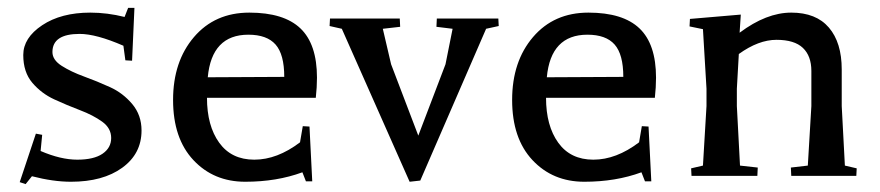

<svg xmlns="http://www.w3.org/2000/svg" viewBox="-20 -446 2233 487"><path d="M61 1 45 21 30 16 71 -107 87 -104 83 -63Q134 -41 176 -41Q218 -41 240 -56Q262 -71 262 -96Q262 -121 239 -137.5Q216 -154 183 -166.5Q150 -179 117.5 -194Q85 -209 62 -236Q39 -263 39 -306.5Q39 -350 87 -382Q135 -414 209 -414Q252 -414 296 -403L305 -426H321L315 -292L298 -293L293 -330Q224 -360 182 -360Q113 -360 113 -314Q113 -294 136.5 -279Q160 -264 193 -252Q226 -240 259 -225Q292 -210 315.5 -182Q339 -154 339 -115Q339 -56 290 -20.5Q241 15 160 15Q115 15 61 1Z M784 -249Q784 -225 781 -198H505Q505 -127 536 -84Q567 -41 625 -41Q683 -41 741 -85L748 -126L765 -125L772 14H756L747 -9Q682 15 602 15Q522 15 470.5 -40Q419 -95 419 -192.5Q419 -290 472 -352Q525 -414 612.5 -414Q700 -414 742 -374Q784 -334 784 -249ZM507 -250 701 -251Q701 -308 679 -333Q657 -358 610 -358Q517 -358 507 -250Z M1046 12 1019 15 847 -373 816 -380 817 -399H994L995 -378L951 -373L972 -283L1041 -102L1110 -283L1128 -373L1087 -378L1088 -399H1244L1245 -380L1213 -373Z M1644 -249Q1644 -225 1641 -198H1365Q1365 -127 1396 -84Q1427 -41 1485 -41Q1543 -41 1601 -85L1608 -126L1625 -125L1632 14H1616L1607 -9Q1542 15 1462 15Q1382 15 1330.5 -40Q1279 -95 1279 -192.5Q1279 -290 1332 -352Q1385 -414 1472.5 -414Q1560 -414 1602 -374Q1644 -334 1644 -249ZM1367 -250 1561 -251Q1561 -308 1539 -333Q1517 -358 1470 -358Q1377 -358 1367 -250Z M1734 0 1733 -19 1763 -26 1772 -177V-221L1763 -372L1729 -379L1730 -398L1859 -409L1856 -363Q1924 -414 1987 -414Q2050 -414 2082.5 -376Q2115 -338 2115 -270V-177L2123 -26L2153 -19L2152 0H1987L1986 -21L2029 -26L2038 -177V-266Q2038 -304 2016.5 -324.5Q1995 -345 1949.5 -345Q1904 -345 1854 -309L1849 -221V-177L1857 -26L1902 -21L1901 0Z"/></svg>

Font: Balthazar
Style: Regular
Weight: 400
Designer: Dario Manuel Muhafara
Foundry: Dario Manuel Muhafara
Version: Version 1.000